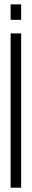

<svg xmlns="http://www.w3.org/2000/svg" viewBox="-20 -869 147 889"><path d="M29.2 -848.8H77.9V-777.2H29.2ZM77.9 0H29.2V-714.3H77.9Z"/></svg>

Font: Marapfhont
Style: Book
Weight: 400
Version: Version 0.15